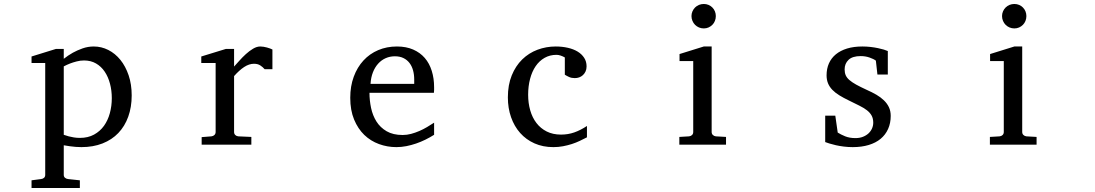

<svg xmlns="http://www.w3.org/2000/svg" viewBox="-20 -728 5509 966"><path d="M542.5 -233.9Q542.5 -272.5 533.4 -306.9Q524.4 -341.3 506.8 -367.4Q489.3 -393.6 463.1 -408.7Q437 -423.8 402.8 -423.8Q383.8 -423.8 365.5 -418.9Q347.2 -414.1 333 -408.7Q316.4 -402.3 300.8 -394V-49.8Q312.5 -45.4 325.7 -42Q336.9 -39.1 351.6 -36.6Q366.2 -34.2 381.8 -34.2Q422.9 -34.2 453.1 -50.8Q483.4 -67.4 503.2 -95Q522.9 -122.6 532.7 -158.7Q542.5 -194.8 542.5 -233.9ZM642.6 -248Q642.6 -189 625.2 -140.9Q607.9 -92.8 575.4 -58.8Q543 -24.9 495.8 -6.3Q448.7 12.2 389.6 12.2Q376 12.2 360.4 11Q344.7 9.8 331.5 7.8Q315.9 5.9 300.8 2.9V151.9Q300.8 161.1 307.1 166.5Q313.5 171.9 322.8 172.9L381.8 179.2V217.8H138.7V179.2L186.5 172.9Q195.8 171.9 201.7 166.5Q207.5 161.1 207.5 151.9V-411.1H138.7V-443.8L261.7 -481.9H300.8V-432.1Q322.3 -449.2 346.7 -462.9Q367.7 -474.6 395 -484.4Q422.4 -494.1 451.7 -494.1Q490.2 -494.1 524.9 -476.6Q559.6 -459 585.7 -426.8Q611.8 -394.5 627.2 -349.1Q642.6 -303.7 642.6 -248Z M1311.5 -379.9Q1301.8 -391.1 1289.1 -399.2Q1276.4 -407.2 1257.8 -407.2Q1233.4 -407.2 1208.5 -390.9Q1183.6 -374.5 1157.7 -345.2V-64Q1157.7 -54.7 1163.6 -48.8Q1169.4 -43 1178.7 -42L1244.6 -39.1V0H994.6V-38.1L1043.9 -42Q1052.7 -43 1058.8 -48.8Q1064.9 -54.7 1064.9 -64V-411.1H992.7V-443.8L1116.7 -481.9H1157.7V-393.1Q1168.5 -404.8 1183.8 -422.1Q1199.2 -439.5 1216.8 -455.6Q1234.4 -471.7 1253.2 -482.9Q1272 -494.1 1289.6 -494.1Q1297.4 -494.1 1306.2 -492.7Q1314.9 -491.2 1323.2 -489Q1331.5 -486.8 1338.6 -484.1Q1345.7 -481.4 1350.6 -479V-379.9Z M2164.1 -49.8Q2143.1 -36.6 2120.4 -25.4Q2097.7 -14.2 2073.5 -5.9Q2049.3 2.4 2024.4 7.3Q1999.5 12.2 1974.1 12.2Q1928.7 12.2 1886.7 -3.2Q1844.7 -18.6 1812.7 -49.3Q1780.8 -80.1 1761.5 -126.7Q1742.2 -173.3 1742.2 -235.8Q1742.2 -294.4 1759.8 -342Q1777.3 -389.6 1808.6 -423.6Q1839.8 -457.5 1882.8 -475.8Q1925.8 -494.1 1977.1 -494.1Q2023.4 -494.1 2058.6 -478.8Q2093.8 -463.4 2117.2 -436.3Q2140.6 -409.2 2152.3 -371.3Q2164.1 -333.5 2164.1 -289.1V-275.9Q2164.1 -268.1 2163.1 -261.2H1838.9Q1838.9 -223.1 1846.9 -185.1Q1855 -147 1874 -116.7Q1893.1 -86.4 1925.3 -67.6Q1957.5 -48.8 2005.9 -48.8Q2027.3 -48.8 2048.3 -54.4Q2069.3 -60.1 2089.6 -68.8Q2109.9 -77.6 2128.4 -88.6Q2147 -99.6 2164.1 -110.8ZM2064 -328.1Q2064 -353 2058.1 -374.3Q2052.2 -395.5 2040.3 -411.1Q2028.3 -426.8 2010 -435.8Q1991.7 -444.8 1966.8 -444.8Q1941.9 -444.8 1920.4 -435.3Q1898.9 -425.8 1882.6 -407.7Q1866.2 -389.6 1856.2 -364Q1846.2 -338.4 1844.2 -306.2H2064Z M2933.1 -37.1Q2916 -28.3 2897.2 -19.3Q2878.4 -10.3 2857.2 -3.4Q2835.9 3.4 2812.7 7.8Q2789.6 12.2 2764.2 12.2Q2711.4 12.2 2669.2 -6.6Q2627 -25.4 2597.2 -58.8Q2567.4 -92.3 2551.3 -138.2Q2535.2 -184.1 2535.2 -237.8Q2535.2 -300.8 2554.7 -348.6Q2574.2 -396.5 2607.4 -429Q2640.6 -461.4 2684.3 -477.8Q2728 -494.1 2775.9 -494.1Q2808.6 -494.1 2837.2 -487.5Q2865.7 -481 2886.5 -468.3Q2907.2 -455.6 2919.2 -437Q2931.2 -418.5 2931.2 -394Q2931.2 -379.4 2926 -368.4Q2920.9 -357.4 2912.6 -349.9Q2904.3 -342.3 2893.8 -338.6Q2883.3 -335 2872.1 -335Q2855.5 -335 2843.3 -340.6Q2831.1 -346.2 2821.8 -352.1V-439Q2811.5 -444.8 2800.5 -448.5Q2789.6 -452.1 2779.8 -452.1Q2746.6 -452.1 2720 -437Q2693.4 -421.9 2675 -395Q2656.7 -368.2 2647 -331.3Q2637.2 -294.4 2637.2 -251Q2637.2 -209.5 2647.7 -172.9Q2658.2 -136.2 2679 -109.1Q2699.7 -82 2730.7 -66.4Q2761.7 -50.8 2802.7 -50.8Q2837.9 -50.8 2869.4 -61.8Q2900.9 -72.8 2933.1 -94.2Z M3397.9 0V-39.1L3446.8 -42Q3456.1 -43 3461.9 -48.8Q3467.8 -54.7 3467.8 -64V-420.9H3398.9V-456.1L3521 -494.1H3560.5V-64Q3560.5 -54.7 3566.7 -48.8Q3572.8 -43 3581.5 -42L3632.8 -39.1V0ZM3581.5 -647Q3581.5 -634.3 3576.9 -622.8Q3572.3 -611.3 3564 -603Q3555.7 -594.7 3544.7 -589.8Q3533.7 -585 3521 -585Q3508.3 -585 3496.8 -589.8Q3485.4 -594.7 3477.1 -603Q3468.8 -611.3 3463.9 -622.8Q3459 -634.3 3459 -647Q3459 -659.7 3463.9 -670.9Q3468.8 -682.1 3477.1 -690.4Q3485.4 -698.7 3496.8 -703.4Q3508.3 -708 3521 -708Q3533.7 -708 3544.7 -703.4Q3555.7 -698.7 3564 -690.4Q3572.3 -682.1 3576.9 -670.9Q3581.5 -659.7 3581.5 -647Z M4461.4 -145Q4461.4 -108.4 4448.2 -79.1Q4435.1 -49.8 4410.6 -29.5Q4386.2 -9.3 4350.6 1.5Q4314.9 12.2 4270.5 12.2Q4247.6 12.2 4225.8 9.5Q4204.1 6.8 4185.8 2.7Q4167.5 -1.5 4153.3 -5.9Q4139.2 -10.3 4131.8 -13.2V-146H4182.6L4194.8 -61Q4210 -51.3 4232.2 -42.2Q4254.4 -33.2 4283.7 -33.2Q4305.2 -33.2 4321.8 -39.8Q4338.4 -46.4 4349.9 -57.1Q4361.3 -67.9 4367.4 -81.8Q4373.5 -95.7 4373.5 -110.8Q4373.5 -131.8 4365.2 -146.7Q4356.9 -161.6 4341.3 -173.6Q4325.7 -185.5 4303 -196.8Q4280.3 -208 4251.5 -222.2Q4224.1 -235.4 4203.1 -248.3Q4182.1 -261.2 4167.7 -276.1Q4153.3 -291 4146 -308.8Q4138.7 -326.7 4138.7 -349.1Q4138.7 -382.3 4150.6 -409.2Q4162.6 -436 4185.5 -454.8Q4208.5 -473.6 4241.9 -483.9Q4275.4 -494.1 4318.8 -494.1Q4340.8 -494.1 4360.8 -491.7Q4380.9 -489.3 4397.5 -485.8Q4414.1 -482.4 4426.8 -478.5Q4439.5 -474.6 4446.8 -471.2V-353H4394.5L4386.7 -422.9Q4376 -431.2 4355 -438.5Q4334 -445.8 4310.5 -445.8Q4269 -445.8 4249.3 -427Q4229.5 -408.2 4229.5 -378.9Q4229.5 -361.8 4235.1 -349.1Q4240.7 -336.4 4253.7 -325.2Q4266.6 -314 4287.8 -302.2Q4309.1 -290.5 4340.8 -275.9Q4367.2 -264.2 4389.2 -251.5Q4411.1 -238.8 4427.2 -223.1Q4443.4 -207.5 4452.4 -188.5Q4461.4 -169.4 4461.4 -145Z M4960.4 0V-39.1L5009.3 -42Q5018.6 -43 5024.4 -48.8Q5030.3 -54.7 5030.3 -64V-420.9H4961.4V-456.1L5083.5 -494.1H5123V-64Q5123 -54.7 5129.2 -48.8Q5135.3 -43 5144 -42L5195.3 -39.1V0ZM5144 -647Q5144 -634.3 5139.4 -622.8Q5134.8 -611.3 5126.5 -603Q5118.2 -594.7 5107.2 -589.8Q5096.2 -585 5083.5 -585Q5070.8 -585 5059.3 -589.8Q5047.9 -594.7 5039.6 -603Q5031.2 -611.3 5026.4 -622.8Q5021.5 -634.3 5021.5 -647Q5021.5 -659.7 5026.4 -670.9Q5031.2 -682.1 5039.6 -690.4Q5047.9 -698.7 5059.3 -703.4Q5070.8 -708 5083.5 -708Q5096.2 -708 5107.2 -703.4Q5118.2 -698.7 5126.5 -690.4Q5134.8 -682.1 5139.4 -670.9Q5144 -659.7 5144 -647Z"/></svg>

Font: BabelStone Ogham Fixed
Style: Regular
Weight: 400
Monospace: yes
Designer: Andrew West
Foundry: BabelStone
Version: Version 2.02 March 14, 2022